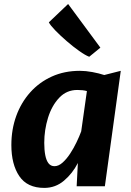

<svg xmlns="http://www.w3.org/2000/svg" viewBox="-20 -910 639 938"><path d="M196.3 8Q113.1 8 74.3 -49.5Q35.5 -106.9 35.5 -201.5Q35.5 -277.5 59.3 -343.3Q83.2 -409.1 127.5 -458.7Q171.9 -508.4 233.4 -536.2Q294.8 -564 370.3 -564Q398.5 -564 431 -558Q463.6 -551.9 489.3 -543.5L570 -564L492.3 0H354.5L360.4 -113.7Q334.5 -62.8 292.7 -27.4Q250.9 8 196.3 8ZM246.1 -98.1Q266.1 -98.1 285.6 -115.5Q305.1 -132.8 322.6 -159.4Q340.1 -186.1 354 -215.2Q368 -244.4 376.7 -268.1L404.6 -465.1Q385.3 -470.5 357.7 -470.5Q305.3 -470.5 269.3 -432.4Q232.9 -393.9 214.5 -334.3Q196.2 -274.7 196.2 -212.1Q196.2 -177.8 201.1 -152.1Q206.1 -126.3 217 -112.2Q228 -98.1 246.1 -98.1ZM470.4 -677.2 415.9 -632.7Q397 -639.7 367.2 -660.8Q337.4 -681.8 306.2 -708.9Q274.9 -735.9 250.6 -760.9Q226.2 -786 218.6 -800.9L312.8 -890.5Z"/></svg>

Font: Merriweather Sans Variable Regular
Style: Italic
Weight: 300
Italic angle: -8°
Designer: Eben Sorkin
Foundry: Eben Sorkin
Version: Version 2.001